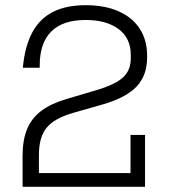

<svg xmlns="http://www.w3.org/2000/svg" viewBox="-20 -720 654 740"><path d="M67 0V-119Q67 -180 84.5 -222.5Q102 -265 139.5 -293Q177 -321 235 -338L353 -373Q424 -394 454 -421.5Q484 -449 484 -495V-509Q484 -573 437 -608Q390 -643 310 -643Q222 -643 177.5 -598.5Q133 -554 133 -467V-459H68Q76 -543 105 -596Q134 -649 185 -674.5Q236 -700 310 -700Q384 -700 437 -676.5Q490 -653 518.5 -609.5Q547 -566 547 -505V-499Q547 -430 507.5 -387.5Q468 -345 381 -319L262 -285Q189 -264 159.5 -227.5Q130 -191 130 -123V-29L96 -53H483V-200H539V0Z"/></svg>

Font: Mozilla Headline ExtraLight
Style: Regular
Weight: 200
Designer: Studio DRAMA
Foundry: Studio DRAMA
Version: Version 1.000